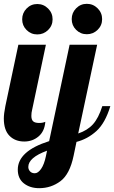

<svg xmlns="http://www.w3.org/2000/svg" viewBox="-28 -734 597 1004"><path d="M347 -634Q347 -667 370 -690.5Q393 -714 426 -714Q459 -714 482.5 -690.5Q506 -667 506 -634Q506 -601 482.5 -578Q459 -555 426 -555Q393 -555 370 -578Q347 -601 347 -634ZM88 -633Q88 -666 111 -689.5Q134 -713 167 -713Q200 -713 223.5 -689.5Q247 -666 247 -633Q247 -600 223.5 -577Q200 -554 167 -554Q134 -554 111 -577Q88 -600 88 -633ZM-8 -114Q-8 -139 0 -179L68 -500H212L140 -160Q136 -145 136 -128Q136 -108 145.5 -99.5Q155 -91 177 -91Q195 -91 209 -97Q205 -47 173.5 -20.5Q142 6 99 6Q51 6 21.5 -24Q-8 -54 -8 -114ZM65 153Q65 56 229 4L336 -500H480L381 -36Q429 -52 458 -84Q487 -116 507 -179H549Q522 -90 476 -48.5Q430 -7 372 8L357 80Q337 177 288 213.5Q239 250 177 250Q129 250 97 225Q65 200 65 153ZM212 83 218 54Q120 90 120 139Q120 152 129 162Q138 172 154 172Q171 172 187 149Q203 126 212 83Z"/></svg>

Font: Lobster
Style: Regular
Weight: 400
Designer: Impallari Type
Foundry: Impallari Type
Version: Version 2.100